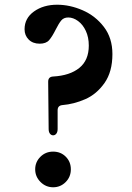

<svg xmlns="http://www.w3.org/2000/svg" viewBox="-20 -779 558 813"><path d="M186 -233 184 -433Q184 -454 205 -455Q276 -459 316 -491.5Q356 -524 356 -586Q356 -621 343.5 -648Q331 -675 310.5 -690Q290 -705 269 -705Q250 -705 239.5 -692.5Q229 -680 216 -654Q201 -624 188 -609Q175 -594 148 -594Q119 -594 101.5 -611.5Q84 -629 84 -655Q84 -702 124 -730.5Q164 -759 222 -759Q276 -759 330 -735.5Q384 -712 420 -665Q456 -618 456 -550Q456 -475 422.5 -427.5Q389 -380 341 -359Q293 -338 244 -334Q224 -332 224 -312V-233Q224 -220 218.5 -213Q213 -206 205 -206Q197 -206 191.5 -213Q186 -220 186 -233ZM129 -62Q129 -93 151 -115Q173 -137 205 -137Q237 -137 258.5 -115.5Q280 -94 280 -62Q280 -30 258 -8Q236 14 205 14Q174 14 151.5 -8.5Q129 -31 129 -62Z"/></svg>

Font: Shippori Mincho B1 ExtraBold
Style: Regular
Weight: 800
Designer: FONTDASU
Foundry: FONTDASU / Google Inc. / but / Adobe
Version: Version 3.110; ttfautohint (v1.8.3)